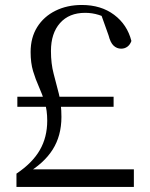

<svg xmlns="http://www.w3.org/2000/svg" viewBox="-20 -737 590 757"><path d="M48.4 -316V-355.7H427.9V-316ZM44.9 0V-52.4Q107.7 -94.5 136.9 -145.2Q166.2 -195.8 166.2 -261.2Q166.2 -302.2 156.5 -333.6Q146.8 -365.1 133.5 -394.6Q120.2 -424.1 110.4 -456.6Q100.7 -489.1 100.7 -531.7Q100.7 -588.8 126.7 -630.3Q152.7 -671.8 198.6 -694.6Q244.6 -717.4 302.7 -717.4Q378.1 -717.4 429.8 -678.8Q481.6 -640.1 498.1 -575.4Q492.7 -560.4 482.1 -552.8Q471.6 -545.1 457.7 -545.1Q440.7 -545.1 428 -556.9Q415.3 -568.6 407.9 -597.9L375.8 -687.8L429.3 -651.5Q395.1 -670.2 369.3 -678.3Q343.4 -686.4 315.7 -686.4Q252.3 -686.4 216.6 -646Q180.9 -605.7 180.9 -535.9Q180.9 -486 191.5 -446.2Q202.1 -406.4 212.2 -366.6Q222.2 -326.9 222.2 -276Q222.2 -201.6 187.4 -146.9Q152.6 -92.1 81.2 -51L103.3 -83.7V-69.3H507.8V0Z"/></svg>

Font: Noto Serif HK ExtraLight
Style: Regular
Weight: 200
Designer: Ryoko NISHIZUKA 西塚涼子 (kana & ideographs); Frank Grießhammer (Latin, Greek & Cyrillic); Wenlong ZHANG 张文龙 (bopomofo); San
Foundry: Adobe
Version: Version 2.002-H1;hotconv 1.1.0;makeotfexe 2.6.0